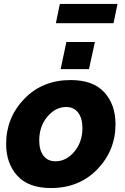

<svg xmlns="http://www.w3.org/2000/svg" viewBox="-20 -939 631 969"><path d="M262 -822 282 -919H573L553 -822ZM286 -590 315 -727H459L429 -590ZM11 -213Q11 -345 102.5 -440Q194 -535 337 -535Q450 -535 506.5 -473Q563 -411 563 -312Q563 -180 471.5 -85Q380 10 237 10Q124 10 67.5 -52Q11 -114 11 -213ZM396 -293Q396 -342 374.5 -370.5Q353 -399 314 -399Q260 -399 219 -350Q178 -301 178 -230Q178 -181 199.5 -153Q221 -125 260 -125Q314 -125 355 -173.5Q396 -222 396 -293Z"/></svg>

Font: Raleway-v4020 ExtraBold
Style: Italic
Weight: 800
Italic angle: -12°
Designer: Matt McInerney, Pablo Impallari, Rodrigo Fuenzalida
Foundry: Matt McInerney, Pablo Impallari, Rodrigo Fuenzalida
Version: Version 4.020;PS 004.020;hotconv 1.0.88;makeotf.lib2.5.64775